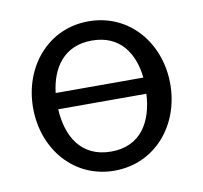

<svg xmlns="http://www.w3.org/2000/svg" viewBox="-63 -561 676 638"><g transform="rotate(-10 275.0 -242.0)"><path d="M274.4 9.8C411.6 9.8 506.3 -103 506.3 -242.2C506.3 -380.9 411.6 -494.1 274.4 -494.1C137.7 -494.1 43.5 -380.9 43.5 -242.2C43.5 -103 137.7 9.8 274.4 9.8ZM126 -278.3C135.7 -361.3 179.7 -429.2 274.4 -429.2C369.6 -429.2 413.1 -361.3 421.9 -278.3ZM274.4 -54.7C172.4 -54.7 129.9 -132.3 125 -223.6H422.4C418 -132.3 376 -54.7 274.4 -54.7Z"/></g></svg>

Font: HK Grotesk
Style: Regular
Weight: 400
Designer: Alfredo Marco Pradil and Stefan Peev
Foundry: Hanken Design Co.
Version: Version 1.045;PS 001.045;hotconv 1.0.88;makeotf.lib2.5.64775